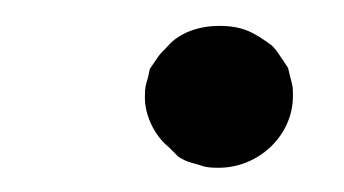

<svg xmlns="http://www.w3.org/2000/svg" viewBox="-20 -123 272 152"><path d="M153.3 9.8C184.6 9.8 211.9 -15.6 211.9 -46.9C211.9 -50.8 211.9 -54.7 210.9 -57.6C210 -61.5 209 -65.4 208 -69.3C206.1 -72.3 204.1 -75.2 202.1 -78.1C200.2 -81.1 198.2 -84 195.3 -86.9C180.7 -97.7 171.9 -102.5 153.3 -102.5C138.7 -102.5 122.1 -97.7 112.3 -85.9C109.4 -83 106.4 -80.1 104.5 -77.1C102.5 -74.2 100.6 -71.3 98.6 -68.4C97.7 -63.5 96.7 -59.6 95.7 -56.6C94.7 -52.7 94.7 -48.8 94.7 -45.9C94.7 -31.2 102.5 -15.6 113.3 -6.8L121.1 1C124 2.9 127.9 4.9 131.8 5.9C134.8 6.8 138.7 7.8 141.6 8.8C145.5 9.8 149.4 9.8 153.3 9.8Z"/></svg>

Font: My Font
Style: Regular
Weight: 400
Designer: Alfredo Marco Pradil
Version: Version 0.001